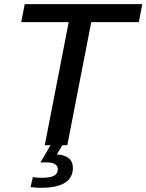

<svg xmlns="http://www.w3.org/2000/svg" viewBox="-20 -708 714 936"><path d="M424.8 -600.1 308.1 0H198.2L314.9 -600.1H83.5L100.6 -688H673.8L656.7 -600.1ZM256.8 44.9Q294.9 46.4 315.2 63.5Q335.4 80.6 335.4 110.4Q335.4 157.7 297.1 182.6Q258.8 207.5 180.7 207.5Q168.5 207.5 155.5 206.8Q142.6 206.1 128.9 204.1L140.1 155.8Q162.1 158.7 182.1 158.7Q225.1 158.7 243.4 148.7Q261.7 138.7 261.7 117.2Q261.7 83.5 205.1 83.5Q195.8 83.5 189 83.7Q182.1 84 177.2 84.5L226.1 0H284.2Z"/></svg>

Font: Arimo Medium
Style: Italic
Weight: 500
Italic angle: -12°
Designer: Steve Matteson
Foundry: Monotype Imaging Inc.
Version: Version 1.33